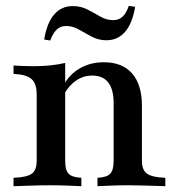

<svg xmlns="http://www.w3.org/2000/svg" viewBox="-20 -642 605 662"><path d="M316.1 0V-29Q348.4 -30.6 360.1 -43.1Q371.8 -55.6 371.8 -87.1V-286.3Q371.8 -333.9 353.2 -357.7Q334.7 -381.5 297.6 -381.5Q268.5 -381.5 244 -365.3Q219.4 -349.2 200.8 -317.7V-350.8Q221 -387.1 256.9 -407.3Q292.7 -427.4 337.9 -427.4Q401.6 -427.4 435.5 -388.7Q469.4 -350 469.4 -276.6V-87.1Q469.4 -55.6 487.1 -43.1Q504.8 -30.6 550 -29V0Q537.9 -0.8 516.9 -1.2Q496 -1.6 471 -2.4Q446 -3.2 422.6 -3.2Q391.1 -3.2 361.3 -2Q331.5 -0.8 316.1 0ZM26.6 0V-29Q71.8 -30.6 89.1 -42.7Q106.5 -54.8 106.5 -87.1V-316.1Q106.5 -354 88.3 -369.8Q70.2 -385.5 26.6 -387.1V-416.1Q42.7 -415.3 59.3 -414.5Q75.8 -413.7 93.5 -413.7Q125.8 -413.7 153.2 -416.5Q180.6 -419.4 204.8 -425V-87.1Q204.8 -54.8 216.9 -42.7Q229 -30.6 260.5 -29V0Q241.9 -0.8 214.1 -2Q186.3 -3.2 155.6 -3.2Q121.8 -3.2 85.9 -2Q50 -0.8 26.6 0ZM346.8 -503.2Q319.4 -503.2 296 -515.7Q272.6 -528.2 251.6 -540.3Q230.6 -552.4 208.1 -552.4Q188.7 -552.4 175.8 -540.3Q162.9 -528.2 153.2 -502.4L132.3 -505.6Q141.9 -563.7 166.9 -592.3Q191.9 -621 230.6 -621Q258.9 -621 281.5 -609.3Q304 -597.6 325.4 -585.1Q346.8 -572.6 370.2 -572.6Q389.5 -572.6 402.4 -584.3Q415.3 -596 424.2 -621.8L446 -618.5Q436.3 -561.3 411.3 -532.3Q386.3 -503.2 346.8 -503.2Z"/></svg>

Font: Playfair SemiBold
Style: Regular
Weight: 600
Designer: Claus Eggers Sørensen
Foundry: Claus Eggers Sørensen
Version: Version 2.001;gftools[0.9.30]